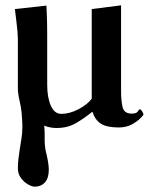

<svg xmlns="http://www.w3.org/2000/svg" viewBox="-20 -468 569 720"><path d="M325 -48Q294 -23 263.5 -5.5Q233 12 192 12Q167 12 146 3Q148 27 147.5 50.5Q147 74 151 96Q156 115 159.5 135Q163 155 163 168Q163 200 148.5 216Q134 232 110 232Q100 232 85 223.5Q70 215 58.5 199.5Q47 184 47 163Q47 147 49 129Q51 111 54 92Q57 72 60.5 51.5Q64 31 64 4Q64 -7 63 -19Q62 -31 61 -46Q59 -66 53 -92Q47 -118 47 -137V-323Q47 -332 45.5 -350.5Q44 -369 41.5 -388Q39 -407 37.5 -420.5Q36 -434 36 -434L154 -447Q154 -447 155 -427.5Q156 -408 156.5 -383.5Q157 -359 157 -343V-150Q157 -103 170.5 -72Q184 -41 210 -41Q241 -41 274.5 -58.5Q308 -76 324 -98V-434L434 -448V-126Q434 -92 439.5 -67Q445 -42 474 -42Q492 -42 496.5 -50Q501 -58 505 -58Q508 -58 513 -50.5Q518 -43 518 -38Q518 -36 506 -24Q494 -12 473.5 -1Q453 10 425 10Q380 10 358 -4.5Q336 -19 327 -48Z"/></svg>

Font: Libertinus Serif SemiBold
Style: Regular
Weight: 600
Designer: Philipp H. Poll, Khaled Hosny
Foundry: Caleb Maclennan
Version: Version 7.051;RELEASE